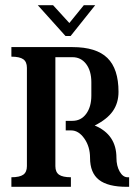

<svg xmlns="http://www.w3.org/2000/svg" viewBox="-20 -722 524 742"><path d="M24 -37Q56 -37 70 -47Q84 -57 84 -80V-460Q84 -483 70 -493Q56 -503 24 -503V-540H260Q352 -540 395 -498Q438 -456 438 -367Q438 -324 416 -292.5Q394 -261 346 -237Q430 -202 430 -112Q430 -81 442.5 -59Q455 -37 473 -37H479V0H470Q397 0 362.5 -27Q328 -54 328 -112Q328 -155 306 -186.5Q284 -218 255 -218H234V-255H260Q293 -255 313 -282Q333 -309 333 -353V-404Q333 -448 313 -474.5Q293 -501 260 -501H194V-80Q194 -57 208 -47Q222 -37 254 -37V0H24ZM304 -702H348L253 -583H233L126 -702H185L248 -633Z"/></svg>

Font: Girassol
Style: Regular
Weight: 400
Width: 3
Designer: Liam Spradlin
Version: Version 1.004